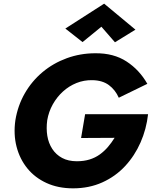

<svg xmlns="http://www.w3.org/2000/svg" viewBox="-20 -1007 830 1049"><path d="M423 -253 606 -254Q590 -228 570 -204.5Q550 -181 525 -163Q500 -145 469 -135.5Q438 -126 400 -126Q353 -126 319.5 -144Q286 -162 265.5 -193.5Q245 -225 238.5 -265Q232 -305 238 -350Q246 -397 268.5 -437Q291 -477 324 -507Q357 -537 398 -553.5Q439 -570 485 -569Q540 -568 575 -542Q610 -516 629 -473L785 -549Q742 -625 671.5 -671Q601 -717 501 -716Q419 -716 345 -689Q271 -662 212.5 -613Q154 -564 115.5 -497Q77 -430 64 -350Q53 -273 70.5 -205.5Q88 -138 129.5 -87Q171 -36 234.5 -7Q298 22 379 22Q467 22 539 -10.5Q611 -43 663.5 -99.5Q716 -156 748 -229Q780 -302 789 -383H445ZM534 -861 608 -776 720 -845 549 -987 337 -851 431 -777Z"/></svg>

Font: Jost
Style: Bold Italic
Weight: 700
Italic angle: -5°
Version: Version 3.710